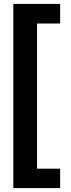

<svg xmlns="http://www.w3.org/2000/svg" viewBox="-20 -840 363 980"><path d="M287 -820V-720H169V21H287V120H48V-820Z"/></svg>

Font: FiraGO Medium
Style: Regular
Weight: 500
Designer: bBox Type
Foundry: bBox Type GmbH
Version: Version 1.001;PS 001.001;hotconv 1.0.88;makeotf.lib2.5.64775